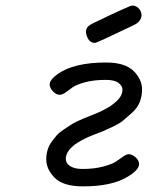

<svg xmlns="http://www.w3.org/2000/svg" viewBox="-20 -659 565 685"><path d="M145 -90.8Q145 -106.9 149.4 -122.6Q153.8 -138.2 162.8 -151.1Q171.9 -164.1 181.4 -175Q190.9 -186 205.6 -195.6Q220.2 -205.1 231.2 -212.6Q242.2 -220.2 257.6 -227.1Q272.9 -233.9 281 -237.5Q289.1 -241.2 302.5 -246.1Q315.9 -251 316.9 -252L321.8 -253.9Q327.6 -255.9 334.2 -259Q340.8 -262.2 350.3 -267.1Q359.9 -272 368.4 -277.1Q377 -282.2 386 -289.6Q395 -296.9 402.1 -304.4Q409.2 -312 413.1 -321Q417 -330.1 417 -338.9Q417 -352.1 403.1 -363Q389.2 -374 356.9 -374Q314.9 -374 283.4 -365.5Q252 -356.9 239 -347.4Q226.1 -337.9 214.1 -329.3Q202.1 -320.8 192.9 -320.8Q180.7 -320.8 168.9 -333Q157.2 -345.2 157.2 -357.9Q157.2 -374 186 -395Q244.1 -436 357.9 -436Q425.8 -436 456.3 -406Q486.8 -376 486.8 -339.8Q486.8 -315.9 478.5 -294.9Q470.2 -273.9 450.7 -256.3Q431.2 -238.8 418.5 -228.3Q405.8 -217.8 377.9 -204.8Q350.1 -191.9 345 -189.9Q339.8 -188 316.9 -179.2Q214.8 -140.1 214.8 -91.8Q214.8 -75.7 231 -65.9Q247.1 -56.2 273.9 -56.2Q315.9 -56.2 347.9 -64.7Q379.9 -73.2 393.6 -82.5Q407.2 -91.8 419.2 -100.3Q431.2 -108.9 439 -108.9Q451.2 -108.9 463.6 -97.9Q476.1 -86.9 476.1 -73.2Q476.1 -53.2 436 -28.8Q378.9 6.3 274.9 5.9Q206.1 5.9 175.5 -24.4Q145 -54.7 145 -90.8ZM286.6 -546.9Q286.6 -549.8 287.8 -553.5Q289.1 -557.1 290 -559.1Q291 -561 293.5 -563.5Q295.9 -565.9 296.9 -566.9Q297.9 -567.9 301.3 -569.8Q304.7 -571.8 305.2 -572.5Q305.7 -573.2 310.1 -575.2L314 -577.1Q442.9 -639.2 451.7 -639.2Q464.8 -639.2 474.4 -629.6Q483.9 -620.1 484.9 -606Q484.9 -582 456.1 -568.8Q325.2 -505.9 318.8 -505.9Q302.7 -505.9 294.7 -519.8Q286.6 -533.7 286.6 -546.9Z"/></svg>

Font: CMU Typewriter Text
Style: Italic
Weight: 500
Italic angle: -14.04°
Version: Version 0.7.0